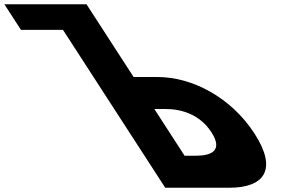

<svg xmlns="http://www.w3.org/2000/svg" viewBox="-527 -880 1428 900"><path d="M247.5 0 -231.8 -740H-428.8L-506.5 -860H-121.5L-98.9 -825L-43.8 -740L99.3 -519H212.3C373.3 -519 555.9 -424 666 -254C776.7 -83 709.5 0 548.5 0ZM196.5 -369 338.3 -150H391.3C465.3 -150 519.1 -175 464.1 -260C409.7 -344 323.5 -369 249.5 -369Z"/></svg>

Font: Hussar
Style: BdOpOblSeven
Weight: 700
Foundry: Cannot Into Space Fonts
Version: Version 2.00